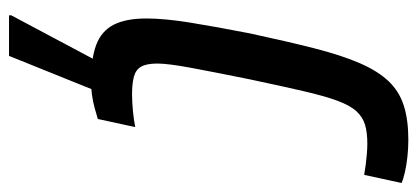

<svg xmlns="http://www.w3.org/2000/svg" viewBox="-270 -466 926 426"><g transform="rotate(90 193.0 -253.0)"><path d="M161 8Q110 8 79.5 -3.5Q49 -15 35 -42Q21 -69 21 -115Q21 -155 30 -211Q39 -267 54 -344Q72 -428 87.5 -488.5Q103 -549 120.5 -589Q138 -629 160.5 -652.5Q183 -676 214.5 -686Q246 -696 290 -696Q309 -696 327.5 -694Q346 -692 361.5 -688.5Q377 -685 386 -681L368 -598Q357 -600 345 -601.5Q333 -603 321 -604Q309 -605 299 -605Q274 -605 257 -600Q240 -595 227 -581Q214 -567 203.5 -538.5Q193 -510 182 -462.5Q171 -415 156 -344Q140 -265 130.5 -214Q121 -163 121 -139Q121 -115 128 -103Q135 -91 150.5 -87Q166 -83 189 -83Q207 -83 227 -85Q247 -87 262 -90L244 -7Q234 -4 219.5 0Q205 4 190 6Q175 8 161 8ZM14 190V185L121 -16H186L185 -11L104 190Z"/></g></svg>

Font: Saira ExtraCondensed SemiBold
Style: Italic
Weight: 600
Width: 2
Italic angle: -12°
Designer: Hector Gatti with collaboration of the Omnibus-Type team
Foundry: Omnibus-Type
Version: Version 1.101